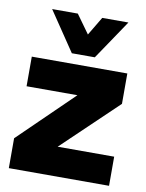

<svg xmlns="http://www.w3.org/2000/svg" viewBox="-77 -711 584 766"><g transform="rotate(10 215.0 -327.5)"><path d="M418 0H12V-121L231 -334H25V-454H412V-331L189 -118H418ZM180 -495 72 -655H176L230 -580L229 -578L275 -655H381Q360 -623 315 -557Q286 -515 273 -495Z"/></g></svg>

Font: Tajawal Black
Style: Regular
Weight: 900
Designer: Boutros Fonts
Foundry: Created by Boutros International 2017
Version: Version 1.700